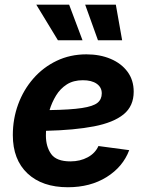

<svg xmlns="http://www.w3.org/2000/svg" viewBox="-20 -787 630 819"><path d="M269.5 11.7Q160.2 11.7 97.4 -47.1Q34.7 -106 34.7 -210.9Q34.7 -279.8 57.4 -341.8Q80.1 -403.8 122.1 -451.9Q164.1 -500 221.7 -527.6Q279.3 -555.2 348.6 -555.2Q406.2 -555.2 451.9 -535.9Q497.6 -516.6 523.9 -481Q550.3 -445.3 550.3 -396Q550.3 -334.5 507.3 -299.3Q464.4 -264.2 380.9 -248Q297.4 -231.9 176.3 -229Q175.8 -218.3 175.8 -208.5Q175.8 -161.6 198.2 -130.1Q220.7 -98.6 280.3 -98.6Q321.8 -98.6 354 -116Q386.2 -133.3 399.9 -164.1L531.2 -146.5Q504.4 -75.2 434.8 -31.7Q365.2 11.7 269.5 11.7ZM191.4 -317.4Q281.2 -318.8 329.3 -326.2Q377.4 -333.5 395.8 -348.4Q414.1 -363.3 414.1 -388.7Q414.1 -414.6 392.6 -429.7Q371.1 -444.8 333.5 -444.8Q293 -444.8 264.9 -426.8Q236.8 -408.7 219 -379.4Q201.2 -350.1 191.4 -317.4ZM227.1 -615.2 134.8 -767.1H274.9L332 -615.2ZM397.9 -615.2 343.3 -767.1H474.1L501 -615.2Z"/></svg>

Font: Inter
Style: Bold Italic
Weight: 700
Italic angle: -9.39999°
Designer: Rasmus Andersson
Foundry: rsms
Version: Version 4.001;git-9221beed3